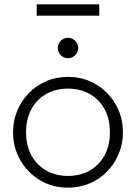

<svg xmlns="http://www.w3.org/2000/svg" viewBox="-20 -849 626 884"><path d="M293 15Q220.5 15 163.2 -19.8Q106 -54.5 73 -112.5Q40 -170.5 40 -240Q40 -292 59 -338.2Q78 -384.5 112.2 -419.8Q146.5 -455 192.5 -475Q238.5 -495 293 -495Q365.5 -495 422.8 -460.2Q480 -425.5 513 -367.5Q546 -309.5 546 -240Q546 -188 527 -141.8Q508 -95.5 474 -60.2Q440 -25 393.8 -5Q347.5 15 293 15ZM293 -39Q349.5 -39 393 -63.8Q436.5 -88.5 461.2 -133.5Q486 -178.5 486 -240Q486 -301.5 461.2 -346.8Q436.5 -392 393 -416.5Q349.5 -441 293 -441Q236.5 -441 193 -416.5Q149.5 -392 124.8 -346.8Q100 -301.5 100 -240Q100 -178.5 124.8 -133.5Q149.5 -88.5 193 -63.8Q236.5 -39 293 -39ZM293 -581Q273.5 -581 259.8 -594.8Q246 -608.5 246 -628Q246 -647.5 259.8 -661.2Q273.5 -675 293 -675Q312.5 -675 326.2 -661.2Q340 -647.5 340 -628Q340 -608.5 326.2 -594.8Q312.5 -581 293 -581ZM149 -777V-829H437V-777Z"/></svg>

Font: Geologica Roman Thin
Style: Regular
Weight: 250
Designer: Sindre Bremnes, Frode Helland
Foundry: Monokrom Skriftforlag AS
Version: Version 1.010;gftools[0.9.28]